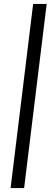

<svg xmlns="http://www.w3.org/2000/svg" viewBox="-20 -787 281 979"><path d="M34 172 149 -767H218L103 172Z"/></svg>

Font: Aleo
Style: Italic
Weight: 400
Italic angle: -7°
Designer: Alessio Laiso
Foundry: Alessio Laiso
Version: Version 2.001;gftools[0.9.29]